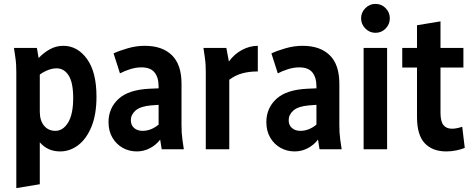

<svg xmlns="http://www.w3.org/2000/svg" viewBox="-20 -769 2439 989"><path d="M52 -522H170L179 -470Q203 -496 235.5 -514.5Q268 -533 306 -533Q379 -533 428 -465.5Q477 -398 477 -271Q477 -179 451 -116Q425 -53 382.5 -21Q340 11 290 11Q225 11 185 -36V180L64 200V-398Q64 -419 63 -436Q62 -453 59 -474ZM185 -194Q185 -148 207 -121.5Q229 -95 265 -95Q305 -95 331 -138Q357 -181 357 -264Q357 -344 333.5 -380.5Q310 -417 272 -417Q250 -417 227 -408Q204 -399 185 -385Z M539 -140Q539 -212 590.5 -259.5Q642 -307 751 -312L797 -314V-323Q797 -370 776 -396Q755 -422 708 -422Q680 -422 650 -412.5Q620 -403 598 -391L565 -494Q595 -508 638.5 -520.5Q682 -533 726 -533Q816 -533 865.5 -484.5Q915 -436 915 -338V-124Q915 -103 916 -86Q917 -69 920 -47L927 0H813L805 -50Q785 -23 753 -6Q721 11 685 11Q645 11 612 -7.5Q579 -26 559 -60Q539 -94 539 -140ZM654 -150Q654 -124 671 -109.5Q688 -95 714 -95Q758 -95 797 -127V-229L757 -226Q702 -221 678 -199.5Q654 -178 654 -150Z M1028 -522H1146L1159 -452Q1186 -490 1226 -511.5Q1266 -533 1308 -533V-401Q1263 -401 1227 -391Q1191 -381 1161 -358V0H1040V-398Q1040 -419 1039 -436Q1038 -453 1035 -474Z M1352 -140Q1352 -212 1403.5 -259.5Q1455 -307 1564 -312L1610 -314V-323Q1610 -370 1589 -396Q1568 -422 1521 -422Q1493 -422 1463 -412.5Q1433 -403 1411 -391L1378 -494Q1408 -508 1451.5 -520.5Q1495 -533 1539 -533Q1629 -533 1678.5 -484.5Q1728 -436 1728 -338V-124Q1728 -103 1729 -86Q1730 -69 1733 -47L1740 0H1626L1618 -50Q1598 -23 1566 -6Q1534 11 1498 11Q1458 11 1425 -7.5Q1392 -26 1372 -60Q1352 -94 1352 -140ZM1467 -150Q1467 -124 1484 -109.5Q1501 -95 1527 -95Q1571 -95 1610 -127V-229L1570 -226Q1515 -221 1491 -199.5Q1467 -178 1467 -150Z M1840 -675Q1840 -705 1862 -727Q1884 -749 1914 -749Q1945 -749 1966.5 -727Q1988 -705 1988 -675Q1988 -644 1966.5 -622Q1945 -600 1914 -600Q1884 -600 1862 -622Q1840 -644 1840 -675ZM1853 0V-522H1974V0Z M2052 -421V-522H2128V-639L2249 -659V-522H2367V-421H2249V-188Q2249 -144 2264 -125Q2279 -106 2308 -106Q2331 -106 2361 -116L2374 -7Q2354 1 2329 6Q2304 11 2279 11Q2208 11 2168 -31Q2128 -73 2128 -167V-421Z"/></svg>

Font: Radio Canada Condensed SemiBold
Style: Regular
Weight: 600
Width: 3
Designer: Charles Daoud, Etienne Aubert Bonn, Alexandre Saumier Demers, Jacques Le Bailly
Foundry: Radio-Canada
Version: Version 2.104; ttfautohint (v1.8.4.7-5d5b);gftools[0.9.28.de